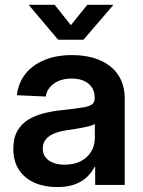

<svg xmlns="http://www.w3.org/2000/svg" viewBox="-20 -758 588 787"><path d="M213.9 8.8Q162.1 8.8 121.8 -8.8Q81.5 -26.4 58.1 -61.3Q34.7 -96.2 34.7 -147.9Q34.7 -192.4 51.3 -221.4Q67.9 -250.5 96.4 -267.8Q125 -285.2 161.9 -294.2Q198.7 -303.2 238.3 -307.1Q286.1 -312.5 314.5 -316.7Q342.8 -320.8 355.5 -329.1Q368.2 -337.4 368.2 -355V-358.4Q368.2 -381.8 356.9 -399.2Q345.7 -416.5 324.7 -426.3Q303.7 -436 273.4 -436Q243.2 -436 220.5 -426.3Q197.8 -416.5 184.1 -399.9Q170.4 -383.3 167.5 -362.3L49.3 -367.7Q55.2 -418.5 84.2 -455.1Q113.3 -491.7 162.1 -512Q210.9 -532.2 275.4 -532.2Q323.2 -532.2 362.8 -520.8Q402.3 -509.3 431.2 -486.8Q460 -464.4 475.6 -431.2Q491.2 -397.9 491.2 -354.5V0H370.1V-73.2H367.2Q355.5 -50.3 335.4 -31.5Q315.4 -12.7 285.6 -2Q255.9 8.8 213.9 8.8ZM244.6 -83Q284.7 -83 312.3 -97.9Q339.8 -112.8 354.2 -137.5Q368.7 -162.1 368.7 -191.9V-250Q362.8 -245.6 350.8 -242.2Q338.9 -238.8 322.8 -235.6Q306.6 -232.4 288.8 -229.5Q271 -226.6 253.4 -224.1Q226.6 -220.2 204.3 -211.7Q182.1 -203.1 168.7 -188Q155.3 -172.9 155.3 -148.9Q155.3 -128.4 166.5 -113.5Q177.7 -98.6 197.8 -90.8Q217.8 -83 244.6 -83ZM204.1 -738.3 270.5 -654.8 337.9 -738.3H443.8V-736.8L322.3 -595.2H218.3L98.6 -736.8V-738.3Z"/></svg>

Font: Inter 28pt SemiBold
Style: Regular
Weight: 600
Designer: Rasmus Andersson
Foundry: rsms
Version: Version 4.001;git-66647c0bb